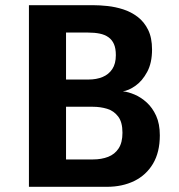

<svg xmlns="http://www.w3.org/2000/svg" viewBox="-20 -720 690 740"><path d="M91.5 0V-700H339Q364 -700 394.5 -696.8Q425 -693.5 455.2 -683.8Q485.5 -674 510.5 -655Q535.5 -636 550.8 -605.2Q566 -574.5 566 -529Q566 -477.5 547.2 -442.8Q528.5 -408 502.2 -389.5Q476 -371 453.5 -368Q474 -366 498.8 -355.5Q523.5 -345 545.5 -325Q567.5 -305 581.8 -273.8Q596 -242.5 596 -198.5Q596 -133.5 569.8 -89.2Q543.5 -45 497.5 -22.5Q451.5 0 392 0ZM234.5 -105.5H338.5Q371 -105.5 396.8 -115.5Q422.5 -125.5 437.2 -148Q452 -170.5 452 -208.5Q452 -249.5 435.2 -271.2Q418.5 -293 392.5 -300.8Q366.5 -308.5 338 -308.5H234.5ZM234.5 -413.5H321.5Q351.5 -413.5 375.2 -423.2Q399 -433 412.8 -453.8Q426.5 -474.5 426.5 -507.5Q426.5 -533.5 419.2 -550Q412 -566.5 398 -576.5Q384 -586.5 364.2 -590.5Q344.5 -594.5 319.5 -594.5H234.5Z"/></svg>

Font: Trispace Thin SemiBold
Style: Regular
Weight: 600
Version: Version 1.210